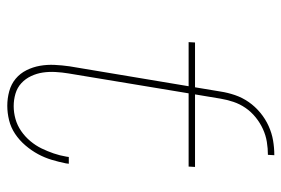

<svg xmlns="http://www.w3.org/2000/svg" viewBox="-146 -638 791 540"><g transform="rotate(90 250.0 -367.5)"><path d="M237 -592Q240 -612 247 -632.5Q254 -653 266.5 -671Q279 -689 296.5 -703.5Q314 -718 334 -727Q354 -736 374.5 -739.5Q395 -743 416 -743L415 -725Q397 -725 378.5 -722Q360 -719 342.5 -711Q325 -703 309.5 -690.5Q294 -678 283 -662Q272 -646 266 -628Q260 -610 257 -592ZM277 8Q256 8 236 2.5Q216 -3 201 -15.5Q186 -28 177 -46Q168 -64 164.5 -84Q161 -104 162 -125Q163 -146 166 -167L222 -502H98L99 -520H225L237 -592H257L245 -520H449L448 -502H242L186 -164Q183 -146 182 -127.5Q181 -109 183.5 -92Q186 -75 193.5 -59Q201 -43 213.5 -31.5Q226 -20 243 -15Q260 -10 278 -10Q296 -10 314 -15Q332 -20 348 -31Q364 -42 376.5 -57Q389 -72 397 -88.5Q405 -105 411 -122.5Q417 -140 420 -158L421 -165H440L439 -157Q435 -137 429 -117Q423 -97 413 -78.5Q403 -60 388.5 -43Q374 -26 356 -14Q338 -2 317.5 3Q297 8 277 8Z"/></g></svg>

Font: Iosevka Thin Oblique
Style: Regular
Weight: 100
Italic angle: -9°
Monospace: yes
Designer: Belleve Invis
Foundry: Belleve Invis
Version: Version 32.5.0; ttfautohint (v1.8.4)